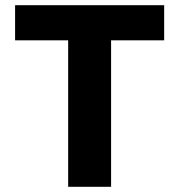

<svg xmlns="http://www.w3.org/2000/svg" viewBox="-20 -718 690 738"><path d="M242 0V-563H38V-698H611V-563H407V0Z"/></svg>

Font: Azeret Mono Thin
Style: Bold
Weight: 700
Version: Version 1.002